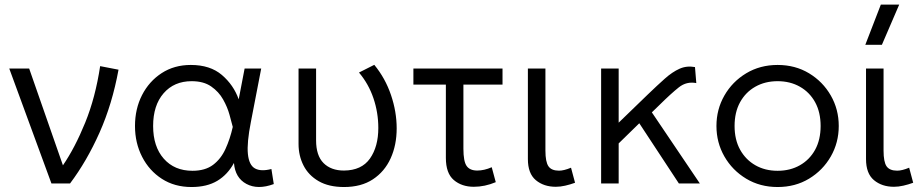

<svg xmlns="http://www.w3.org/2000/svg" viewBox="-20 -774 3900 810"><path d="M197 0 19 -485H103L245.5 -76.5Q296.5 -151 339.5 -256.8Q382.5 -362.5 402.5 -495L480 -480Q453.5 -335 400 -214.8Q346.5 -94.5 275.5 0Z M788 15Q716.5 15 663 -19.5Q609.5 -54 579.5 -112.5Q549.5 -171 549.5 -242.5Q549.5 -314.5 579.2 -372.8Q609 -431 662 -465.5Q715 -500 785 -500Q866.5 -500 916 -457.8Q965.5 -415.5 987 -355L1012 -485H1082L1038.5 -260Q1021 -171.5 1025.8 -124.5Q1030.5 -77.5 1055.5 -63.5Q1080.5 -49.5 1125 -61L1135 2.5Q1067.5 27.5 1019.8 2Q972 -23.5 967 -86.5Q940.5 -37.5 896.8 -11.2Q853 15 788 15ZM792 -53.5Q845.5 -53.5 878.8 -78.5Q912 -103.5 931.2 -145.5Q950.5 -187.5 962 -238.5Q957 -258 948.2 -290Q939.5 -322 921.2 -354.5Q903 -387 871 -409.2Q839 -431.5 788.5 -431.5Q714.5 -431.5 670.2 -380.5Q626 -329.5 626 -242.5Q626 -155.5 671 -104.5Q716 -53.5 792 -53.5Z M1431.5 15Q1367 15 1324.2 -9.8Q1281.5 -34.5 1260.5 -75.8Q1239.5 -117 1239.5 -166.5V-485H1313.5V-182Q1313.5 -117.5 1345 -86Q1376.5 -54.5 1431 -54.5Q1505.5 -55 1540.8 -105.2Q1576 -155.5 1576 -234Q1576 -299 1555.5 -359.5Q1535 -420 1494.5 -468L1559 -500.5Q1605.5 -444 1629.5 -373.2Q1653.5 -302.5 1653.5 -232.5Q1653.5 -162 1628 -106Q1602.5 -50 1553.2 -17.5Q1504 15 1431.5 15Z M1979 14Q1928 14 1894.5 -14.5Q1861 -43 1861 -108V-417H1724V-485H2100V-417H1935V-146.5Q1935 -93.5 1948.5 -74Q1962 -54.5 1993.5 -54.5Q2022.5 -54.5 2054.5 -68.5L2071.5 -5.5Q2025 14 1979 14Z M2325 14Q2274 14 2240.5 -14Q2207 -42 2207 -103V-485H2281V-138.5Q2281 -91 2293.8 -72.5Q2306.5 -54 2338.5 -54Q2359 -54 2389 -66.5L2406 -3Q2385.5 4.5 2364.8 9.2Q2344 14 2325 14Z M2516 0V-485H2590V-256.5L2712.5 -375Q2752.5 -413.5 2784.5 -442Q2816.5 -470.5 2846.8 -484Q2877 -497.5 2912 -491L2917.5 -423.5Q2876.5 -431.5 2843.8 -405.5Q2811 -379.5 2762 -331L2730 -300L2932.5 0H2844L2677 -254L2590 -169V0Z M3260.5 15Q3186.5 15 3128 -20.2Q3069.5 -55.5 3036 -114Q3002.5 -172.5 3002.5 -242.5Q3002.5 -312.5 3036 -371Q3069.5 -429.5 3128 -464.8Q3186.5 -500 3260.5 -500Q3335 -500 3393.2 -464.8Q3451.5 -429.5 3485 -371Q3518.5 -312.5 3518.5 -242.5Q3518.5 -172.5 3485 -114Q3451.5 -55.5 3393.2 -20.2Q3335 15 3260.5 15ZM3260.5 -53.5Q3313.5 -53.5 3354.5 -76.8Q3395.5 -100 3418.8 -142.2Q3442 -184.5 3442 -242.5Q3442 -300.5 3418.8 -342.8Q3395.5 -385 3354.5 -408.2Q3313.5 -431.5 3260.5 -431.5Q3207.5 -431.5 3166.5 -408.2Q3125.5 -385 3102.2 -342.8Q3079 -300.5 3079 -242.5Q3079 -184.5 3102.5 -142.2Q3126 -100 3166.8 -76.8Q3207.5 -53.5 3260.5 -53.5Z M3751.5 14Q3700.5 14 3667 -14Q3633.5 -42 3633.5 -103V-485H3707.5V-138.5Q3707.5 -91 3720.2 -72.5Q3733 -54 3765 -54Q3785.5 -54 3815.5 -66.5L3832.5 -3Q3812 4.5 3791.2 9.2Q3770.5 14 3751.5 14ZM3630.5 -585 3696 -754.5H3773.5L3700.5 -585Z"/></svg>

Font: Geologica ExtraLight
Style: Regular
Weight: 200
Designer: Sindre Bremnes, Frode Helland
Foundry: Monokrom Skriftforlag AS
Version: Version 1.010; ttfautohint (v1.8.4.7-5d5b);gftools[0.9.28]